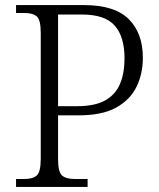

<svg xmlns="http://www.w3.org/2000/svg" viewBox="-20 -734 625 754"><path d="M43 0V-31H75Q109 -31 124.5 -45Q140 -59 140 -111V-605Q140 -656 124.5 -669.5Q109 -683 75 -683H43V-714H310Q430 -714 485.5 -659Q541 -604 541 -507Q541 -445 516.5 -394Q492 -343 437 -312Q382 -281 288 -281H208V-109Q208 -58 224 -44.5Q240 -31 274 -31H324V0ZM283 -317Q353 -317 393.5 -340Q434 -363 451.5 -405Q469 -447 469 -505Q469 -590 430.5 -633.5Q392 -677 302 -677H208V-317Z"/></svg>

Font: Noto Serif Hentaigana Light
Style: Regular
Weight: 300
Designer: Kazuhiro Yamada
Foundry: nipponia
Version: Version 1.000; ttfautohint (v1.8.4.7-5d5b)